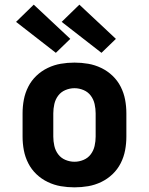

<svg xmlns="http://www.w3.org/2000/svg" viewBox="-20 -797 640 825"><path d="M300 8Q270 8 241 3Q212 -2 185 -15Q158 -28 136.5 -48.5Q115 -69 101.5 -95.5Q88 -122 82.5 -151Q77 -180 77 -210V-310Q77 -340 82.5 -369Q88 -398 101.5 -424.5Q115 -451 136.5 -471.5Q158 -492 185 -505Q212 -518 241 -523Q270 -528 300 -528Q330 -528 359 -523Q388 -518 415 -505Q442 -492 463.5 -471.5Q485 -451 498.5 -424.5Q512 -398 517.5 -369Q523 -340 523 -310V-210Q523 -180 517.5 -151Q512 -122 498.5 -95.5Q485 -69 463.5 -48.5Q442 -28 415 -15Q388 -2 359 3Q330 8 300 8ZM300 -102Q320 -102 339 -110Q358 -118 370 -134Q382 -150 386.5 -170Q391 -190 391 -210V-310Q391 -330 386.5 -350Q382 -370 370 -386Q358 -402 339 -410Q320 -418 300 -418Q280 -418 261 -410Q242 -402 230 -386Q218 -370 213.5 -350Q209 -330 209 -310V-210Q209 -190 213.5 -170Q218 -150 230 -134Q242 -118 261 -110Q280 -102 300 -102ZM416 -570 245 -703 321 -777 478 -630ZM220 -570 49 -703 125 -777 282 -630Z"/></svg>

Font: Iosevka HT Extrabold Extended
Style: Regular
Weight: 800
Width: 7
Monospace: yes
Designer: Belleve Invis
Foundry: Belleve Invis
Version: Version 32.3.0; ttfautohint (v1.8.4)